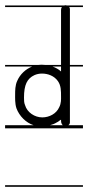

<svg xmlns="http://www.w3.org/2000/svg" viewBox="-22 -484 338 736"><path d="M139 -202C162 -202 186 -193 200 -173C212 -156 212 -136 212 -113C212 -105 213 -88 205 -73C194 -48 167 -34 140 -34C111 -34 82 -53 74 -81C70 -90 70 -100 70 -110C70 -159 82 -183 110 -196C119 -200 129 -202 139 -202ZM-2.5 226V232H296V226ZM107 -4H-2.5V8H296V-4H240C243.6 -6.4 246 -10.1 246 -15V-64V-229H296V-235H246V-449C246 -451.9 245 -454.7 243.2 -457H296V-463H234.9C233 -463.6 231 -464 229 -464C226.9 -464 224.9 -463.6 223.1 -463H-2.5V-457H215.3C213.2 -454 212 -450.2 212 -446V-235H153.4C148 -235.7 142.5 -236 137 -236C132.5 -236 127.9 -235.7 123.4 -235H-2.5V-229H101.2C76.3 -219.1 55 -199.4 44 -174C36 -157 36 -136 36 -122C36 -109 35 -87 41 -69C52 -39.1 77.3 -13.5 107 -4ZM169.5 -4C178.8 -6.3 187.8 -9.8 196 -15C202 -17 209 -25 212 -25C212 -18 212 -9 219 -4ZM212 -229V-210C202.6 -218.5 191.4 -224.7 179.3 -229Z"/></svg>

Font: LetsTraceRuled
Style: Medium
Weight: 500
Version: Version 003.000